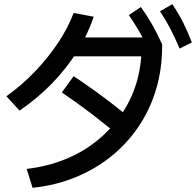

<svg xmlns="http://www.w3.org/2000/svg" viewBox="-20 -872 923 904"><path d="M105.6 -76.7Q201.1 -87.8 284.4 -121.1Q367.8 -154.4 433.9 -207.2Q500 -260 548.3 -328.9Q596.7 -397.8 621.7 -479.4Q646.7 -561.1 646.7 -654.4L687.8 -606.7H292.2V-695.6H722.2L743.3 -663.3V-653.3Q743.3 -546.7 715 -451.7Q686.7 -356.7 632.8 -276.7Q578.9 -196.7 503.9 -136.1Q428.9 -75.6 335 -37.2Q241.1 1.1 133.3 12.2ZM10 -418.9Q82.2 -470 143.9 -534.4Q205.6 -598.9 252.8 -669.4Q300 -740 326.7 -811.1L421.1 -793.3Q393.3 -708.9 343.3 -629.4Q293.3 -550 225.6 -480Q157.8 -410 72.2 -351.1ZM565.6 -211.1Q488.9 -276.7 415.6 -332.8Q342.2 -388.9 271.1 -436.7L326.7 -513.3Q405.6 -461.1 480 -405Q554.4 -348.9 623.3 -288.9ZM684.4 -630Q660 -682.2 636.7 -722.2Q613.3 -762.2 586.7 -801.1L643.3 -838.9Q672.2 -798.9 696.7 -756.1Q721.1 -713.3 743.3 -663.3ZM825.6 -643.3Q803.3 -695.6 781.7 -737.2Q760 -778.9 733.3 -818.9L791.1 -852.2Q820 -810 841.7 -767.2Q863.3 -724.4 883.3 -672.2Z"/></svg>

Font: Paperlogy 5 Medium
Style: Regular
Weight: 500
Designer: redesigned by Lee Juim, glyphs from Gmarket Sans & Montserrat
Foundry: PT&
Version: Version 1.001